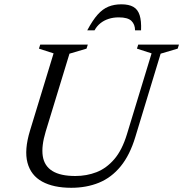

<svg xmlns="http://www.w3.org/2000/svg" viewBox="-20 -882 870 912"><path d="M197 -257Q176 -187.5 183.2 -140.5Q190.5 -93.5 228.8 -69.8Q267 -46 338 -46Q391.5 -46 438.5 -64.2Q485.5 -82.5 522.8 -125.8Q560 -169 583 -244.5L700 -628.5L630.5 -651L636.5 -670H830L824 -651L743 -627L623 -232Q597 -145.5 553.2 -92Q509.5 -38.5 450.2 -14.2Q391 10 318.5 10Q234 10 180.2 -19.5Q126.5 -49 110.5 -109.2Q94.5 -169.5 122.5 -261.5L234.5 -628.5L165 -651L171 -670H397L391 -651L310 -627ZM544 -799.5Q517.5 -799.5 495.5 -792.2Q473.5 -785 456.8 -771.5Q440 -758 429 -738H394.5Q420 -786 444 -812.8Q468 -839.5 495.2 -850.5Q522.5 -861.5 556.5 -861.5Q592 -861.5 613.2 -849.5Q634.5 -837.5 643.2 -810.2Q652 -783 650 -738H621.5Q621.5 -766 604.2 -782.8Q587 -799.5 544 -799.5Z"/></svg>

Font: Newsreader Text
Style: Italic
Weight: 400
Italic angle: -17°
Designer: Hugues Gentile
Foundry: Production Type
Version: Version 1.001